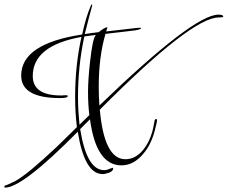

<svg xmlns="http://www.w3.org/2000/svg" viewBox="-87 -744 1042 879"><path d="M-64 115Q-67 115 -67 111Q-67 106 -63 105Q-55 103 -44.5 98Q-34 93 -19 86Q12 69 59 30Q106 -9 170 -69Q183 -82 207 -105Q231 -128 265 -162Q261 -194 259 -229Q257 -264 257 -301Q257 -371 264 -439.5Q271 -508 286 -575Q63 -535 63 -396Q63 -307 192 -307Q194 -307 198 -307Q202 -307 206 -308H219Q223 -308 223 -304Q223 -295 188 -295Q10 -295 10 -398Q10 -544 289 -586Q307 -668 328 -716Q330 -721 331.5 -722.5Q333 -724 333 -724Q335 -724 335 -720V-718Q329 -697 320.5 -664.5Q312 -632 301 -588Q312 -590 327.5 -592Q343 -594 365 -597Q393 -619 403 -619Q405 -619 405 -618Q405 -618 403.5 -614Q402 -610 399 -600Q470 -608 507.5 -612.5Q545 -617 552 -617Q559 -617 559 -615Q559 -610 532 -605Q525 -604 515 -603Q505 -602 491 -600L396 -589Q365 -484 365 -347Q365 -306 368 -261Q799 -677 913 -677Q935 -677 935 -668Q935 -664 914 -664Q790 -664 370 -242Q390 -15 487 -15Q532 -15 567 -56Q595 -89 610 -140Q612 -148 615 -161.5Q618 -175 621 -193Q623 -199 629 -199Q632 -199 632 -195Q632 -185 621 -144Q613 -114 600 -87.5Q587 -61 569 -40Q525 13 469 13Q353 13 325 -198L280 -153Q310 35 390 35Q402 35 414 29Q422 27 425 25.5Q428 24 429 24Q431 24 431 27Q431 39 414 46Q405 49 397 51Q389 53 383 53Q300 53 269 -141Q16 115 -64 115ZM277 -173 322 -217Q316 -267 316 -323Q316 -377 325 -459Q331 -513 337.5 -544.5Q344 -576 352 -584Q337 -582 323.5 -580.5Q310 -579 299 -577Q284 -507 277 -437.5Q270 -368 270 -300Q270 -266 272 -234Q274 -202 277 -173Z"/></svg>

Font: Ruthie
Style: Regular
Weight: 400
Designer: Robert E. Leuschke
Foundry: Robert E. Leuschke
Version: Version 1.012